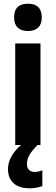

<svg xmlns="http://www.w3.org/2000/svg" viewBox="-20 -781 300 1034"><path d="M131 -761C83 -761 56 -739 56 -687C56 -637 84 -614 131 -614C176 -614 205 -637 205 -687C205 -738 178 -761 131 -761ZM125 103C125 70 139 44 182 0H198V-547H62V0H93C45 42 23 87 23 129C23 195 64 233 140 233C170 233 192 227 208 221V136C198 140 184 145 167 145C140 145 125 129 125 103Z"/></svg>

Font: Noto Sans Lao UI Cond
Style: Bold
Weight: 700
Width: 3
Designer: Monotype Design Team
Foundry: Monotype Imaging Inc.
Version: Version 2.000